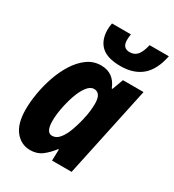

<svg xmlns="http://www.w3.org/2000/svg" viewBox="-188 -885 910 1003"><g transform="rotate(30 266.5 -383.5)"><path d="M150 10Q95 10 59.5 -34Q24 -78 24 -164Q24 -209 33 -262Q42 -315 60 -367Q78 -419 105.5 -462.5Q133 -506 169.5 -532.5Q206 -559 252 -559Q329 -559 359 -482H363L388 -549H512L395 0H277L279 -68H275Q249 -34 220 -12Q191 10 150 10ZM212 -112Q237 -112 256 -135.5Q275 -159 288 -194.5Q301 -230 309 -264Q318 -302 320.5 -326Q323 -350 323 -369Q323 -434 281 -434Q258 -434 238.5 -408Q219 -382 205 -341.5Q191 -301 183 -258Q175 -215 175 -181Q175 -112 212 -112ZM339 -606Q259 -606 222.5 -640.5Q186 -675 186 -738Q186 -745 187 -755.5Q188 -766 190 -777H304Q301 -757 301 -741Q301 -693 345 -693Q373 -693 390 -713Q407 -733 417 -777H533Q515 -688 466.5 -647Q418 -606 339 -606Z"/></g></svg>

Font: Noto Sans Condensed ExtraBold
Style: Italic
Weight: 800
Width: 3
Italic angle: -12°
Designer: Monotype Design Team
Foundry: Monotype Imaging Inc.
Version: Version 2.013; ttfautohint (v1.8.4.7-5d5b)